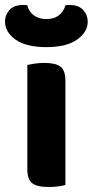

<svg xmlns="http://www.w3.org/2000/svg" viewBox="-48 -739 370 766"><path d="M213 -1Q203 2 185 4.5Q167 7 145 7Q100 7 80.5 -8Q61 -23 61 -64V-480Q71 -482 89 -485Q107 -488 129 -488Q174 -488 193.5 -473Q213 -458 213 -416ZM213 -718Q218 -719 222 -719Q226 -719 231 -719Q266 -719 284 -699Q302 -679 302 -653Q302 -611 259.5 -581Q217 -551 137 -551Q56 -551 14 -581Q-28 -611 -28 -653Q-28 -679 -10.5 -699Q7 -719 43 -719Q48 -719 52 -719Q56 -719 61 -718Q66 -694 86 -678.5Q106 -663 137 -663Q168 -663 187.5 -678.5Q207 -694 213 -718Z"/></svg>

Font: Baloo 2 Latin
Style: Bold
Weight: 400
Designer: Sarang Kulkarni and Ek Type
Foundry: Ek Type
Version: Version 1.001